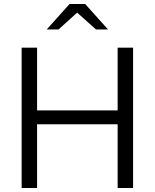

<svg xmlns="http://www.w3.org/2000/svg" viewBox="-20 -938 772 958"><path d="M88 0V-700H165V-387H567V-700H644V0H567V-318H165V0ZM459 -791 365 -875 272 -791H213L327 -918H405L519 -791Z"/></svg>

Font: Red Hat Text
Style: Regular
Weight: 400
Designer: Pentagram, MCKL
Foundry: MCKL
Version: Version 1.030